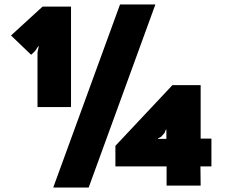

<svg xmlns="http://www.w3.org/2000/svg" viewBox="-20 -840 1033 870"><path d="M733.9 -210.9V-252.9H731.9L725.1 -236.8L710 -220.2L695.8 -212.9V-210.9ZM301.8 -810.1V-355H149.9V-602.1L155.8 -630.9H153.8L139.2 -608.9L121.1 -591.8L29.8 -679.2L172.9 -810.1ZM523.9 -819.8H684.1L381.8 9.8H221.2ZM938 -211.9V-85.9H888.2L889.2 1H734.9V-85.9H502.9V-179.2L761.2 -454.1H889.2V-211.9Z"/></svg>

Font: Sinkin Sans 900 X Black
Style: Regular
Weight: 950
Designer: Keith Bates
Foundry: K-Type
Version: Sinkin Sans (version 1.0)  by Keith Bates   •   © 2014   www